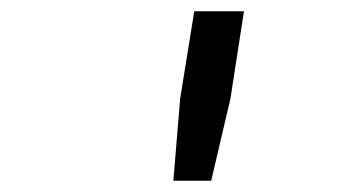

<svg xmlns="http://www.w3.org/2000/svg" viewBox="-20 -750 640 340"><path d="M354 -430H287L299 -575L324 -730H412L388 -575Z"/></svg>

Font: JetBrains Mono Semi Light
Style: Italic
Weight: 350
Italic angle: -9°
Monospace: yes
Designer: Philipp Nurullin, Konstantin Bulenkov
Foundry: JetBrains
Version: 2.002